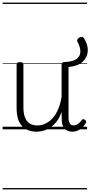

<svg xmlns="http://www.w3.org/2000/svg" viewBox="-20 -989 691 1468"><path d="M260 18Q216 18 181 0Q146 -18 126.5 -57.5Q107 -97 107 -161V-496Q107 -506 113 -510Q119 -514 132 -514Q146 -514 152.5 -510Q159 -506 159 -496V-167Q159 -123 170.5 -92.5Q182 -62 205.5 -46Q229 -30 266 -30Q296 -30 324.5 -42.5Q353 -55 378 -80.5Q403 -106 422 -148Q441 -190 451 -248V-497Q451 -506 457.5 -510.5Q464 -515 478 -515Q540 -518 567.5 -540Q595 -562 594.5 -596Q594 -630 573 -668Q567 -679 572 -688Q577 -697 587 -702.5Q597 -708 607.5 -706.5Q618 -705 624 -694Q654 -645 651 -597.5Q648 -550 611.5 -516.5Q575 -483 504 -477V-92Q504 -72 508 -58Q512 -44 520.5 -37Q529 -30 543 -30Q554 -30 564 -34.5Q574 -39 584.5 -48Q595 -57 605 -71Q610 -78 616.5 -78Q623 -78 631 -72Q637 -67 638.5 -60.5Q640 -54 636 -48Q625 -28 608.5 -13Q592 2 573 10Q554 18 534 18Q514 18 499.5 12Q485 6 474 -6Q463 -18 457.5 -35.5Q452 -53 452 -76L451 -133Q436 -90 413.5 -60.5Q391 -31 365 -14Q339 3 312 10.5Q285 18 260 18ZM0 449H646V459H0ZM0 -20H646V0H0ZM0 -505H646V-500H0ZM0 -969H646V-959H0Z"/></svg>

Font: Playwrite IT Trad Guides
Style: Regular
Weight: 400
Designer: Veronika Burian, José Scaglione
Foundry: TypeTogether
Version: Version 1.003